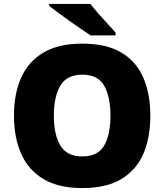

<svg xmlns="http://www.w3.org/2000/svg" viewBox="-20 -947 837 977"><path d="M745 -358Q745 -247 709.5 -164.5Q674 -82 597.5 -36Q521 10 398 10Q278 10 201 -36Q124 -82 87.5 -165Q51 -248 51 -359Q51 -470 88 -552.5Q125 -635 202 -680Q279 -725 399 -725Q521 -725 597.5 -679.5Q674 -634 709.5 -551.5Q745 -469 745 -358ZM254 -358Q254 -261 287.5 -206Q321 -151 398 -151Q478 -151 510 -206Q542 -261 542 -358Q542 -455 510 -511Q478 -567 399 -567Q320 -567 287 -511Q254 -455 254 -358ZM440 -927Q457 -905 480.5 -878Q504 -851 528 -825.5Q552 -800 568 -781V-767H441Q421 -780 392.5 -799.5Q364 -819 333.5 -840.5Q303 -862 275.5 -882.5Q248 -903 230 -917V-927Z"/></svg>

Font: Noto Sans Black
Style: Regular
Weight: 900
Designer: Monotype Design Team
Foundry: Monotype Imaging Inc.
Version: Version 2.007